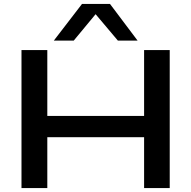

<svg xmlns="http://www.w3.org/2000/svg" viewBox="-20 -954 971 974"><path d="M89 0V-700H220V-366H711V-700H841V0H711V-258H220V0ZM253 -748 396 -934H538L678 -748H578L465 -882L354 -748Z"/></svg>

Font: Georama Extended Medium
Style: Regular
Weight: 500
Width: 7
Designer: Jean-Baptiste Levee
Foundry: Production Type
Version: Version 1.000